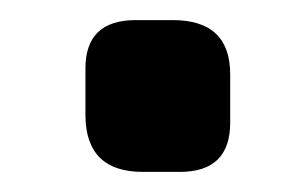

<svg xmlns="http://www.w3.org/2000/svg" viewBox="-20 -171 281 191"><path d="M152 -151Q209 -151 209 -97V-49Q209 0 159 0H122Q66 0 65 -55V-103Q65 -151 115 -151Z"/></svg>

Font: Taylor Sans Bold LRS
Style: Bold
Weight: 700
Italic angle: -8°
Designer: Natanael Gama
Version: Version 1.001 September 8, 2015